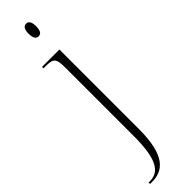

<svg xmlns="http://www.w3.org/2000/svg" viewBox="-336 -718 936 936"><g transform="rotate(-45 131.5 -250.0)"><path d="M140 -653C155 -653 166 -663 166 -697C166 -730 155 -740 140 -740C126 -740 114 -730 114 -697C114 -663 126 -653 140 -653ZM15 240H28C108 240 166 192 166 11V-536H46V-526H59C115 -526 124 -517 124 -449V19C124 183 86 230 23 230H15Z"/></g></svg>

Font: Noto Serif Display SemiCondensed ExtraLight
Style: Regular
Weight: 200
Width: 4
Designer: Monotype Design Team
Foundry: Monotype Imaging Inc.
Version: Version 2.009